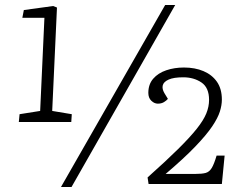

<svg xmlns="http://www.w3.org/2000/svg" viewBox="-20 -734 970 765"><path d="M223 11 638 -714H678L265 11ZM188 -292 266 -279 264 -248H55L58 -279L140 -292L157 -663H69L75 -694L192 -710L207 -704ZM710 -426Q672 -426 652 -417Q632 -408 628.5 -394Q625 -380 635 -363L649 -340Q643 -333 633 -327Q623 -321 609 -321Q595 -321 583 -332.5Q571 -344 571 -364Q571 -398 590.5 -420.5Q610 -443 642.5 -454Q675 -465 713 -465Q757 -465 791 -450.5Q825 -436 844.5 -408Q864 -380 864 -337Q864 -315 856 -289.5Q848 -264 825.5 -230.5Q803 -197 758.5 -150.5Q714 -104 640 -41H758Q785 -41 799.5 -45Q814 -49 823.5 -64.5Q833 -80 843 -114H875L864 -1H572L568 -27Q642 -93 689.5 -140Q737 -187 764 -221Q791 -255 802 -282Q813 -309 813 -336Q813 -385 782.5 -405.5Q752 -426 710 -426Z"/></svg>

Font: Literata ExtraLight
Style: Italic
Weight: 250
Italic angle: -2°
Designer: Latin by Veronika Burian and Jose Scaglione. Greek by Irene Vlachou. Cyrillic by Vera Evstafieva
Foundry: TypeTogether
Version: Version 3.002